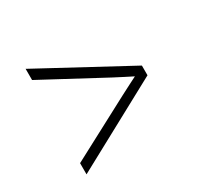

<svg xmlns="http://www.w3.org/2000/svg" viewBox="-112 -724 824 788"><g transform="rotate(-30 300.0 -330.0)"><path d="M90 -80V-133L381 -287Q402 -298 425.5 -310Q449 -322 463 -329Q449 -336 425.5 -348Q402 -360 381 -371L90 -527V-580L510 -353V-307Z"/></g></svg>

Font: JetBrains Mono NL Thin
Style: Regular
Weight: 100
Monospace: yes
Designer: Philipp Nurullin, Konstantin Bulenkov
Foundry: JetBrains
Version: Version 2.305; ttfautohint (v1.8.4.7-5d5b)